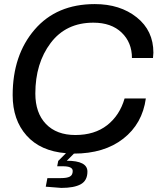

<svg xmlns="http://www.w3.org/2000/svg" viewBox="-20 -742 771 940"><path d="M408 98Q408 142 375.5 160Q343 178 280 178L204 172L212 130H278Q308 130 322 122.5Q336 115 336 95Q336 72 288 72H260L265 46L303 8Q178 -2 110 -78.5Q42 -155 42 -276Q42 -472 149.5 -597Q257 -722 444 -722Q568 -722 649.5 -657Q731 -592 731 -484Q731 -476 729 -458H626Q626 -534 575.5 -582.5Q525 -631 437 -631Q303 -631 228 -531.5Q153 -432 153 -284Q153 -189 205 -135Q257 -81 349 -81Q443 -81 504.5 -129Q566 -177 590 -260H694Q677 -136 583.5 -63Q490 10 342 10L307 45Q408 45 408 98Z"/></svg>

Font: Creato Display Medium
Style: Italic
Weight: 500
Italic angle: -10°
Version: Version 1.000